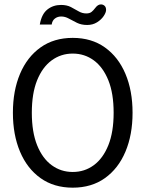

<svg xmlns="http://www.w3.org/2000/svg" viewBox="-20 -855 672 887"><path d="M316 12Q229 12 167.2 -32.2Q105.4 -76.3 72.5 -154.3Q39.6 -232.3 39.6 -334Q39.6 -436 72.5 -513.8Q105.4 -591.7 167.2 -635.8Q229 -680 316 -680Q403 -680 464.8 -635.8Q526.6 -591.7 559.5 -513.8Q592.4 -436 592.4 -334Q592.4 -232.3 559.5 -154.3Q526.6 -76.3 464.8 -32.2Q403 12 316 12ZM316 -60.5Q370.7 -60.5 413.4 -91.9Q456.1 -123.3 480.6 -184.3Q505 -245.3 505 -334Q505 -423.4 480.6 -484Q456.1 -544.7 413.4 -576.1Q370.7 -607.5 316 -607.5Q261.6 -607.5 218.7 -576.1Q175.9 -544.7 151.4 -484Q127 -423.4 127 -334Q127 -245.3 151.4 -184.3Q175.9 -123.3 218.7 -91.9Q261.6 -60.5 316 -60.5ZM382.7 -739.6Q356 -739.6 335.7 -749.5Q315.4 -759.4 298.1 -769.1Q280.8 -778.8 262.8 -778.8Q246.1 -778.8 233.8 -769.5Q221.4 -760.2 218.8 -741.8H163.9Q172.2 -789.9 198.8 -811Q225.4 -832.2 262 -832.2Q288.3 -832.2 307.2 -822.6Q326.1 -812.9 342.8 -802.9Q359.6 -792.9 378.8 -792.9Q394.3 -792.9 403.1 -800.1Q411.8 -807.2 419.7 -817.9Q426.1 -826.5 432.6 -830.6Q439.1 -834.6 446.2 -834.6Q456.1 -834.6 463.1 -828.2Q470.1 -821.8 470.1 -809.2Q470.1 -797.4 459 -780.8Q447.9 -764.2 428.2 -751.9Q408.5 -739.6 382.7 -739.6Z"/></svg>

Font: Atkinson Hyperlegible Mono ExtraLight
Style: Regular
Weight: 200
Monospace: yes
Designer: Elliott Scott, Megan Eiswerth, Linus Boman, Theodore Petrosky, Letters from Sweden
Foundry: Applied Design Works, Letters from Sweden
Version: Version 2.001